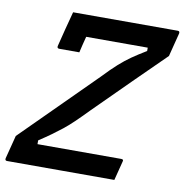

<svg xmlns="http://www.w3.org/2000/svg" viewBox="-89 -775 820 851"><g transform="rotate(10 321.0 -350.0)"><path d="M481 0H-2Q-12 0 -10 -11L17 -116Q92 -191 170.5 -269Q249 -347 342 -440Q380 -480 407 -504Q434 -528 460.5 -546.5Q487 -565 525 -588V-603H248Q243 -585 238.5 -566Q234 -547 230 -530H140Q129 -530 131 -541Q139 -575 151 -620.5Q163 -666 172 -700H643Q653 -700 651 -689L624 -583Q565 -525 492.5 -453.5Q420 -382 322 -284Q289 -250 264.5 -226.5Q240 -203 218.5 -186Q197 -169 173.5 -152Q150 -135 118 -114V-97H495Q507 -97 503 -86Q497 -63 492 -43Q487 -23 481 0Z"/></g></svg>

Font: Recursive Mn Lnr St Med
Style: Italic
Weight: 500
Italic angle: -15°
Monospace: yes
Version: Version 1.079;hotconv 1.0.112;makeotfexe 2.5.65598; ttfautoh